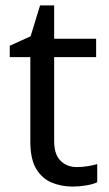

<svg xmlns="http://www.w3.org/2000/svg" viewBox="-20 -679 401 709"><path d="M264 -62Q284 -62 305 -65.5Q326 -69 339 -73V-6Q325 1 299 5.5Q273 10 249 10Q207 10 171.5 -4.5Q136 -19 114 -55Q92 -91 92 -156V-468H16V-510L93 -545L128 -659H180V-536H335V-468H180V-158Q180 -109 203.5 -85.5Q227 -62 264 -62Z"/></svg>

Font: lgurmukhi15
Style: Book
Weight: 400
Designer: Jelle Bosma - Monotype Design Team
Foundry: Monotype Imaging Inc.
Version: Version 2.003